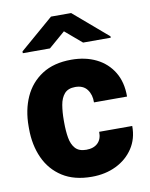

<svg xmlns="http://www.w3.org/2000/svg" viewBox="-85 -813 690 885"><g transform="rotate(-10 260.0 -370.0)"><path d="M269.5 -117.2Q304.2 -117.2 323.5 -136Q342.8 -154.8 341.8 -188.5H496.6Q497.1 -128.9 467.5 -84.2Q438 -39.6 387.5 -14.9Q336.9 9.8 273.4 9.8Q190.9 9.8 136 -25.4Q81.1 -60.5 53.5 -121.3Q25.9 -182.1 25.9 -258.3V-269.5Q25.9 -346.2 53.2 -406.7Q80.6 -467.3 135.5 -502.7Q190.4 -538.1 272.5 -538.1Q338.4 -538.1 388.9 -513.2Q439.5 -488.3 468.3 -440.9Q497.1 -393.6 496.6 -326.2H341.8Q342.8 -361.8 324.5 -386.5Q306.2 -411.1 268.6 -411.1Q234.9 -411.1 218 -391.6Q201.2 -372.1 195.8 -339.8Q190.4 -307.6 190.4 -269.5V-258.3Q190.4 -219.2 195.8 -187.3Q201.2 -155.3 218.3 -136.2Q235.4 -117.2 269.5 -117.2ZM309.6 -750 469.7 -612.8V-606.4H340.3L262.2 -672.9L185.1 -606.4H58.1V-614.7L215.3 -750Z"/></g></svg>

Font: Vazirmatn UI FD Black
Style: Regular
Weight: 900
Designer: Saber Rastikerdar
Foundry: Saber Rastikerdar
Version: Version 33.003